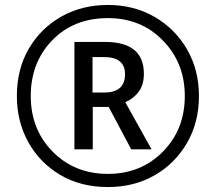

<svg xmlns="http://www.w3.org/2000/svg" viewBox="-20 -744 871 774"><path d="M782 -357Q782 -462 734 -545Q686 -628 603 -676Q520 -724 415 -724Q310 -724 227 -677Q144 -630 96 -547.5Q48 -465 48 -357Q48 -254 94 -171Q140 -88 222.5 -39Q305 10 415 10Q521 10 603.5 -37.5Q686 -85 734 -168Q782 -251 782 -357ZM104 -357Q104 -492 190.5 -581.5Q277 -671 415 -671Q549 -671 637 -580.5Q725 -490 725 -357Q725 -222 636.5 -132.5Q548 -43 415 -43Q281 -43 192.5 -132.5Q104 -222 104 -357ZM353 -514H399Q484 -514 484 -445Q484 -371 400 -371H353ZM354 -142V-313H418L509 -142H591L485 -332Q518 -346 539 -374Q560 -402 560 -447Q560 -575 403 -575H280V-142Z"/></svg>

Font: Noto Sans UI SemiCondensed
Style: Regular
Weight: 400
Width: 4
Designer: Monotype Design Team
Foundry: Monotype Imaging Inc.
Version: 1.001